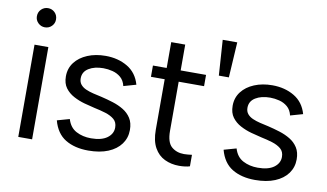

<svg xmlns="http://www.w3.org/2000/svg" viewBox="-73 -862 1744 1025"><g transform="rotate(10 799.0 -349.0)"><path d="M74.1 0V-500H149.1V0ZM111.9 -600.7Q91 -600.7 75.5 -615.6Q60.1 -630.6 60.1 -651.8Q60.1 -674.7 75.5 -689.7Q91 -704.6 111.9 -704.6Q133.6 -704.6 148.7 -689.7Q163.8 -674.7 163.8 -651.8Q163.8 -630.6 148.7 -615.6Q133.7 -600.7 111.9 -600.7Z M454 7Q380.3 7 330.1 -23.4Q280 -53.8 261.5 -122.8L328.6 -141.7Q341.8 -97.1 377 -78.6Q412.1 -60 457.3 -60Q514.1 -60 544.6 -82.3Q575 -104.6 575 -138.9Q575 -167.5 556.5 -183.2Q537.9 -198.8 508.8 -207.7Q479.6 -216.6 447.8 -223.1Q422.3 -228.8 391.6 -237.3Q360.8 -245.8 332.6 -260.8Q304.3 -275.8 286.3 -300.1Q268.3 -324.3 268.3 -362.6Q268.3 -406.3 293.2 -438.7Q318 -471 361.3 -489Q404.5 -507 459 -507Q526.7 -507 577.9 -476.6Q629 -446.3 646.7 -383.8L579.2 -364.6Q572.2 -394.4 552.9 -410.8Q533.6 -427.2 508.3 -433.6Q483 -440 458.5 -440Q410.6 -440 379.3 -420.7Q348 -401.4 348 -365.8Q348 -346 358.7 -332.8Q369.3 -319.7 387.7 -311.5Q406.1 -303.4 428.5 -298Q451 -292.6 474.5 -287.6Q506 -280.2 538 -270.2Q570 -260.2 596.2 -244.3Q622.5 -228.4 638.6 -203.2Q654.7 -177.9 654.7 -139.4Q654.7 -96.7 630.5 -63.3Q606.2 -30 561.5 -11.5Q516.8 7 454 7Z M1003.9 -4.5Q992.4 -0.7 976.9 1.1Q961.4 3 945.9 3Q902.9 3 867.6 -13.9Q832.2 -30.7 811.4 -67.9Q790.5 -105 790.5 -165.2V-438.9H716V-500H790.5V-640H866.3V-500H1003.9V-438.9H866.3V-172.7Q866.3 -110.1 893.4 -86.7Q920.6 -63.3 961.1 -63.3Q969.9 -63.3 982.1 -64.4Q994.4 -65.5 1003.9 -66.8Z M1071.8 -508.1 1059 -700H1137.8L1126.1 -508.1Z M1358 7Q1284.3 7 1234.1 -23.4Q1184 -53.8 1165.5 -122.8L1232.6 -141.7Q1245.8 -97.1 1281 -78.6Q1316.1 -60 1361.3 -60Q1418.1 -60 1448.6 -82.3Q1479 -104.6 1479 -138.9Q1479 -167.5 1460.5 -183.2Q1441.9 -198.8 1412.8 -207.7Q1383.6 -216.6 1351.8 -223.1Q1326.3 -228.8 1295.6 -237.3Q1264.8 -245.8 1236.6 -260.8Q1208.3 -275.8 1190.3 -300.1Q1172.3 -324.3 1172.3 -362.6Q1172.3 -406.3 1197.2 -438.7Q1222 -471 1265.3 -489Q1308.5 -507 1363 -507Q1430.7 -507 1481.9 -476.6Q1533 -446.3 1550.7 -383.8L1483.2 -364.6Q1476.2 -394.4 1456.9 -410.8Q1437.6 -427.2 1412.3 -433.6Q1387 -440 1362.5 -440Q1314.6 -440 1283.3 -420.7Q1252 -401.4 1252 -365.8Q1252 -346 1262.7 -332.8Q1273.3 -319.7 1291.7 -311.5Q1310.1 -303.4 1332.5 -298Q1355 -292.6 1378.5 -287.6Q1410 -280.2 1442 -270.2Q1474 -260.2 1500.2 -244.3Q1526.5 -228.4 1542.6 -203.2Q1558.7 -177.9 1558.7 -139.4Q1558.7 -96.7 1534.5 -63.3Q1510.2 -30 1465.5 -11.5Q1420.8 7 1358 7Z"/></g></svg>

Font: Envelope Sans Variable
Style: Regular
Weight: 500
Designer: Andreas Rasmussen / Norman Anderson
Foundry: mail.de GmbH
Version: Version 1.150